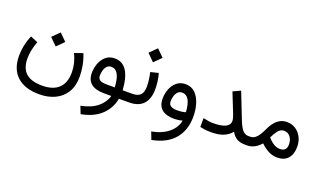

<svg xmlns="http://www.w3.org/2000/svg" viewBox="-83 -1072 3045 1827"><g transform="rotate(20 1440.0 -158.5)"><path d="M273.9 -333 345.2 -403.8 416.5 -333 345.2 -261.7ZM530.8 -263.2 615.2 -292.5Q638.2 -234.9 648.4 -178.5Q658.7 -122.1 658.7 -68.4Q658.7 25.9 619.4 90.1Q580.1 154.3 510.7 187Q441.4 219.7 352.1 219.7Q207 219.7 127.4 147.5Q47.9 75.2 47.9 -61.5Q47.9 -164.1 91.8 -271L167.5 -240.2Q131.8 -146 131.8 -64Q131.8 35.2 185.3 84Q238.8 132.8 350.6 132.8Q459.5 132.8 516.8 79.3Q574.2 25.9 574.7 -83Q574.7 -171.4 530.8 -263.2Z M915 -347.7Q991.7 -347.7 1034.9 -283.9Q1078.1 -220.2 1086.9 -87.9H1144V0H1081.1Q1062.5 100.1 989.7 169.2Q917 238.3 788.6 262.7L759.3 187.5Q864.7 167.5 925.3 117.2Q985.8 66.9 1003.9 0H932.1Q754.4 0 754.4 -144.5Q754.4 -192.9 771.7 -239.5Q789.1 -286.1 824.7 -316.9Q860.4 -347.7 915 -347.7ZM1007.3 -87.9Q1002 -177.2 978 -219.2Q954.1 -261.2 910.6 -261.2Q881.3 -261.2 864.7 -241.2Q848.1 -221.2 841.6 -194.6Q835 -168 835 -147Q835 -115.2 856.4 -101.6Q877.9 -87.9 927.2 -87.9Z M1375.5 -203.1Q1375.5 -105 1327.1 -52.5Q1278.8 0 1182.6 0H1124.5V-87.9H1182.6Q1239.3 -87.9 1265.6 -114Q1292 -140.1 1292 -201.7Q1292 -230.5 1287.1 -268.3Q1282.2 -306.2 1273.9 -340.8L1354 -360.4Q1365.2 -322.3 1370.4 -280.5Q1375.5 -238.8 1375.5 -203.1ZM1195.8 -507.8 1267.1 -578.6 1338.4 -507.8 1267.1 -436.5Z M1722.2 -12.2Q1705.6 -6.8 1681.9 -3.4Q1658.2 0 1642.1 0Q1471.2 0 1471.2 -144.5Q1471.2 -192.9 1488.5 -239.5Q1505.9 -286.1 1541.7 -316.9Q1577.6 -347.7 1632.3 -347.7Q1691.9 -347.7 1730.2 -309.3Q1768.6 -271 1786.9 -210Q1805.2 -148.9 1805.2 -81.1Q1805.2 55.2 1730.2 144.5Q1655.3 233.9 1505.4 262.7L1476.1 187.5Q1582.5 167.5 1646.5 113Q1710.4 58.6 1722.2 -12.2ZM1724.1 -97.2Q1713.9 -261.2 1628.4 -261.2Q1598.6 -261.2 1581.8 -241.2Q1564.9 -221.2 1558.3 -194.6Q1551.8 -168 1551.8 -147Q1551.8 -113.3 1574.5 -99.6Q1597.2 -85.9 1644.5 -85.9Q1663.6 -85.9 1684.1 -88.6Q1704.6 -91.3 1724.1 -97.2Z M1900.9 -102.1Q1957.5 -88.4 2002.9 -88.4Q2168.5 -88.4 2168.5 -170.9Q2168.5 -183.1 2162.6 -203.4Q2156.7 -223.6 2150.9 -237.8L2072.3 -435.5L2147.9 -470.2L2249.5 -210.9Q2278.3 -138.2 2303 -113Q2327.6 -87.9 2357.4 -87.9H2377.9V0H2357.4Q2312.5 0 2278.6 -16.6Q2244.6 -33.2 2217.8 -79.1Q2185.1 -40 2137 -20.3Q2088.9 -0.5 2010.3 -0.5Q1977.1 -0.5 1950.7 -3.9Q1924.3 -7.3 1900.9 -12.7Z M2516.1 -70.3Q2454.6 0 2379.4 0H2358.4V-87.9H2377Q2406.7 -87.9 2428.2 -105Q2449.7 -122.1 2465.3 -147.9Q2481 -173.8 2493.2 -200.7Q2525.4 -272 2566.7 -305.7Q2607.9 -339.4 2659.7 -339.4Q2711.9 -339.4 2750.7 -313.5Q2789.6 -287.6 2810.8 -244.6Q2832 -201.7 2832 -149.9Q2832 -73.7 2794.4 -31.5Q2756.8 10.7 2686.5 10.7Q2639.2 10.7 2598.6 -9.8Q2558.1 -30.3 2516.1 -70.3ZM2559.1 -146.5Q2591.3 -109.4 2622.1 -92Q2652.8 -74.7 2682.6 -74.7Q2750.5 -74.7 2750.5 -142.6Q2750.5 -190.4 2726.8 -220.9Q2703.1 -251.5 2661.6 -251.5Q2627.4 -251.5 2602.3 -218.8Q2577.1 -186 2559.1 -146.5Z"/></g></svg>

Font: Vazir WOL
Style: Regular-WOL
Weight: 400
Designer: Saber Rastikerdar
Foundry: Saber Rastikerdar
Version: Version 27.2.2